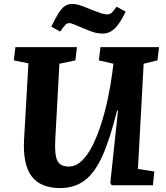

<svg xmlns="http://www.w3.org/2000/svg" viewBox="-20 -939 841 973"><path d="M679 -83 762 -70 755 0H546L539 -12L578 -378H573Q538 -236 499.5 -150Q461 -64 409.5 -25Q358 14 285 14Q185 14 140 -46Q95 -106 102 -233L124 -618L50 -633L58 -700H370L362 -633L281 -616L260 -230Q256 -155 270.5 -125Q285 -95 329 -95Q364 -95 394.5 -124Q425 -153 449.5 -202.5Q474 -252 493.5 -313.5Q513 -375 527 -441.5Q541 -508 549 -570L555 -616L481 -633L489 -700H786L778 -633L708 -616ZM501 -769Q478 -769 457 -775Q436 -781 409 -793Q375 -807 357 -814.5Q339 -822 332 -822Q320 -822 312 -814Q304 -806 285 -779L240 -804Q261 -848 277 -873Q293 -898 309 -908.5Q325 -919 347 -919Q363 -919 381.5 -913.5Q400 -908 443 -890Q476 -877 493 -871.5Q510 -866 523 -866Q536 -866 545 -873.5Q554 -881 571 -905L617 -880Q587 -818 560.5 -793.5Q534 -769 501 -769Z"/></svg>

Font: Literata 12pt
Style: Bold Italic
Weight: 700
Italic angle: -2°
Designer: Latin by Veronika Burian and Jose Scaglione. Greek by Irene Vlachou. Cyrillic by Vera Evstafieva
Foundry: TypeTogether
Version: Version 3.002